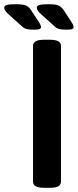

<svg xmlns="http://www.w3.org/2000/svg" viewBox="-96 -891 371 913"><path d="M115 2Q86 2 73.5 -5.5Q61 -13 61 -27V-673Q61 -687 73.5 -694.5Q86 -702 115 -702H141Q169 -702 181.5 -694.5Q194 -687 194 -673V-27Q194 -13 181.5 -5.5Q169 2 141 2ZM66 -750Q42 -750 30 -753Q18 -756 6 -768L-52 -820Q-66 -832 -71 -840Q-76 -848 -76 -854Q-76 -864 -63 -867.5Q-50 -871 -18 -871Q9 -871 24 -866Q39 -861 51 -844L89 -786Q99 -771 99 -762Q99 -756 92.5 -753Q86 -750 66 -750ZM221 -750Q197 -750 185 -753Q173 -756 161 -768L103 -820Q89 -832 84 -840Q79 -848 79 -854Q79 -864 92 -867.5Q105 -871 137 -871Q164 -871 179 -866Q194 -861 206 -844L244 -786Q254 -771 254 -762Q254 -756 247.5 -753Q241 -750 221 -750Z"/></svg>

Font: Asap Condensed SemiBold
Style: Regular
Weight: 600
Width: 3
Designer: Pablo Cosgaya
Foundry: Omnibus-Type
Version: Version 3.001; ttfautohint (v1.8.4.7-5d5b)